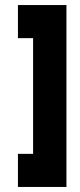

<svg xmlns="http://www.w3.org/2000/svg" viewBox="-20 -740 316 760"><path d="M51 0V-131H111V-589H51V-720H243V0Z"/></svg>

Font: Orbitron
Style: Bold
Weight: 700
Designer: Matt McInerney
Foundry: The League of Moveable Type
Version: Version 2.001